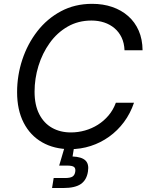

<svg xmlns="http://www.w3.org/2000/svg" viewBox="-20 -757 770 987"><path d="M340.8 9.8Q258.3 9.8 196.8 -25.4Q135.3 -60.5 101.6 -126.2Q67.9 -191.9 67.9 -283.2Q67.9 -369.1 94.7 -450.4Q121.6 -531.7 171.9 -596.4Q222.2 -661.1 293.5 -699.2Q364.7 -737.3 453.6 -737.3Q509.8 -737.3 556.9 -721.2Q604 -705.1 638.9 -674.3Q673.8 -643.6 693.1 -599.4Q712.4 -555.2 712.9 -498.5H620.1Q618.7 -535.6 605.2 -564Q591.8 -592.3 568.8 -611.8Q545.9 -631.3 515.6 -641.4Q485.4 -651.4 450.2 -651.4Q381.8 -651.4 327.6 -620.1Q273.4 -588.9 235.6 -536.1Q197.8 -483.4 177.7 -418.2Q157.7 -353 157.7 -285.6Q157.7 -217.3 181.6 -170.4Q205.6 -123.5 247.6 -99.9Q289.6 -76.2 344.2 -76.2Q381.3 -76.2 416.7 -86.2Q452.1 -96.2 483.2 -115.7Q514.2 -135.3 538.1 -163.6Q562 -191.9 575.7 -229H668.9Q649.9 -173.3 617.2 -129.4Q584.5 -85.4 540.8 -54.2Q497.1 -22.9 446.3 -6.6Q395.5 9.8 340.8 9.8ZM247.6 209.5 255.9 158.2H313.5Q340.3 158.2 352.1 151.1Q363.8 144 366.7 126.5Q369.6 108.9 360.8 101.6Q352.1 94.2 324.2 94.2H284.2L317.4 -18.1H363.8L359.9 5.4L353 47.4Q399.4 49.3 418.9 67.6Q438.5 85.9 432.1 125Q425.3 168.5 395.5 189Q365.7 209.5 305.7 209.5Z"/></svg>

Font: Inter Variable
Style: Italic
Weight: 400
Italic angle: -9.39999°
Designer: Rasmus Andersson
Foundry: rsms
Version: Version 4.001;git-9221beed3